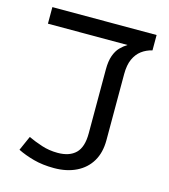

<svg xmlns="http://www.w3.org/2000/svg" viewBox="-108 -801 789 895"><g transform="rotate(15 286.0 -353.5)"><path d="M235 8Q180 8 136 -4Q92 -16 58 -33L89 -103Q119 -89 155.5 -77Q192 -65 233 -65Q290 -65 320 -94.5Q350 -124 350 -190V-499Q350 -539 359.5 -565.5Q369 -592 384.5 -608Q400 -624 418 -635H34V-715H537V-641Q508 -634 486 -617.5Q464 -601 451 -572.5Q438 -544 438 -500V-181Q438 -121 413 -79Q388 -37 342 -14.5Q296 8 235 8Z"/></g></svg>

Font: loriya85
Style: Book
Weight: 400
Designer: Jelle Bosma - Monotype Design Team
Foundry: Monotype Imaging Inc.
Version: Version 2.003